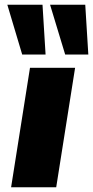

<svg xmlns="http://www.w3.org/2000/svg" viewBox="-20 -793 394 813"><path d="M27 0 107 -506H298L218 0ZM256 -562 192 -773H341L354 -562ZM74 -562 11 -773H160L173 -562Z"/></svg>

Font: Nunito Sans 7pt Black
Style: Italic
Weight: 900
Italic angle: -9°
Version: Version 3.101;gftools[0.9.27]